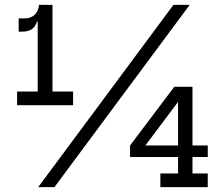

<svg xmlns="http://www.w3.org/2000/svg" viewBox="-20 -772 914 792"><path d="M153 -752H196.5V-394.5H281.5V-338H50.5V-394.5H135.5V-726ZM57 -696H81Q107.5 -696 123 -711Q138.5 -726 141 -752H158.5L146 -683H132.5Q126 -661.5 111 -651.5Q96 -641.5 71.5 -641.5H57ZM137.5 0 695.5 -752H762.5L204.5 0ZM774 -414V-56.5H837V0H641.5V-56.5H714.5V-379L699 -414ZM837 -172V-124.5H516.5V-172ZM699 -414 748.5 -397 562.5 -149 516.5 -172Z"/></svg>

Font: Hepta Slab ExtraLight
Style: Regular
Weight: 400
Version: Version 1.102